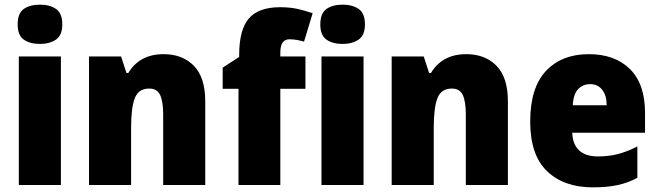

<svg xmlns="http://www.w3.org/2000/svg" viewBox="-20 -796 2831 826"><path d="M152 -776Q194 -776 221 -757.5Q248 -739 248 -691Q248 -644 220.5 -625.5Q193 -607 152 -607Q109 -607 82.5 -625.5Q56 -644 56 -691Q56 -739 82.5 -757.5Q109 -776 152 -776ZM242 -553V0H61V-553Z M684 -563Q765 -563 814 -513Q863 -463 863 -360V0H682V-304Q682 -359 669 -387Q656 -415 622 -415Q576 -415 560 -374Q544 -333 544 -246V0H363V-553H501L524 -482H532Q555 -521 593 -542Q631 -563 684 -563Z M1294 -414H1186V0H1006V-414H938V-505L1009 -551V-560Q1009 -668 1050.5 -716.5Q1092 -765 1185 -765Q1224 -765 1256 -758.5Q1288 -752 1325 -739L1288 -617Q1274 -621 1258 -624Q1242 -627 1225 -627Q1186 -627 1186 -570V-553H1294Z M1454 -776Q1496 -776 1523 -757.5Q1550 -739 1550 -691Q1550 -644 1522.5 -625.5Q1495 -607 1454 -607Q1411 -607 1384.5 -625.5Q1358 -644 1358 -691Q1358 -739 1384.5 -757.5Q1411 -776 1454 -776ZM1544 -553V0H1363V-553Z M1986 -563Q2067 -563 2116 -513Q2165 -463 2165 -360V0H1984V-304Q1984 -359 1971 -387Q1958 -415 1924 -415Q1878 -415 1862 -374Q1846 -333 1846 -246V0H1665V-553H1803L1826 -482H1834Q1857 -521 1895 -542Q1933 -563 1986 -563Z M2513 -563Q2625 -563 2690 -499Q2755 -435 2755 -310V-225H2442Q2443 -177 2470.5 -150Q2498 -123 2553 -123Q2600 -123 2639.5 -133.5Q2679 -144 2722 -166V-31Q2683 -10 2638 0Q2593 10 2530 10Q2406 10 2333.5 -59.5Q2261 -129 2261 -273Q2261 -419 2329 -491Q2397 -563 2513 -563ZM2519 -434Q2488 -434 2467.5 -413Q2447 -392 2444 -343H2590Q2590 -385 2571 -409.5Q2552 -434 2519 -434Z"/></svg>

Font: Noto Sans Gurmukhi UI SemiCondensed Black
Style: Regular
Weight: 900
Width: 4
Designer: Jelle Bosma - Monotype Design Team
Foundry: Monotype Imaging Inc.
Version: Version 2.004; ttfautohint (v1.8.4.7-5d5b)